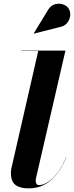

<svg xmlns="http://www.w3.org/2000/svg" viewBox="-20 -1029 408 1059"><path d="M307 -879 166.5 -843.5 166 -844.5 243.5 -972Q259 -998.5 282 -1005.2Q305 -1012 326.2 -1005.2Q347.5 -998.5 357.5 -983.5Q369.5 -965.5 367.2 -943Q365 -920.5 349.8 -902Q334.5 -883.5 307 -879ZM346 -163Q317.5 -88 265 -39Q212.5 10 138 10Q89.5 10 64.8 -9.2Q40 -28.5 40 -75Q40 -85 42 -97L191 -748H98V-750H341L179 -48Q178.5 -43.5 177.8 -38.8Q177 -34 177 -30Q177 -22 181.2 -15Q185.5 -8 195 -8Q220 -8 248.5 -28Q277 -48 302.5 -83.2Q328 -118.5 345 -164Z"/></svg>

Font: Bodoni* 96
Style: Bold Italic
Weight: 700
Italic angle: -13°
Version: Version 2.2